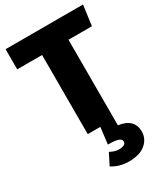

<svg xmlns="http://www.w3.org/2000/svg" viewBox="-232 -795 1012 1164"><g transform="rotate(-30 274.5 -213.0)"><path d="M316 269Q250 269 198 236L238 157Q271 175 299 175Q348 175 348 147Q348 116 265 116H255L269 0H181V-554H7V-695H549L530 -554H366V45Q420 52 446.5 79Q473 106 473 149Q473 200 432.5 234.5Q392 269 316 269Z"/></g></svg>

Font: Trujillo ExtraBold
Style: Regular
Weight: 800
Designer: Fira Sans original fonts by bBox Type GmbH, Carrois Corporate GbR, & Edenspiekermann AG / Changes by Cristiano Sobral
Foundry: Fira Sans original fonts by bBox Type GmbH, Carrois Corporate GbR, & Edenspiekermann AG / Changes by Cristiano Sobral
Version: Version 4.301;July 28, 2020;FontCreator 13.0.0.2655 64-bit